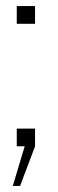

<svg xmlns="http://www.w3.org/2000/svg" viewBox="-20 -480 190 630"><path d="M35 -58V0H61L22 130H46L95 0V-58ZM35 -402H95V-460H35Z"/></svg>

Font: Kreadon Extra Light
Style: Regular
Weight: 200
Designer: kohakuno
Foundry: StudioGnu
Version: Version 1.000;Glyphs 3.1.2 (3151)